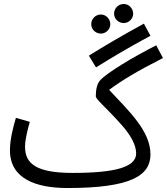

<svg xmlns="http://www.w3.org/2000/svg" viewBox="-20 -925 840 966"><path d="M603 -809C628 -809 650 -831 650 -856C650 -883 628 -905 603 -905C575 -905 554 -883 554 -856C554 -831 575 -809 603 -809ZM488 -756C513 -756 535 -778 535 -803C535 -830 513 -852 488 -852C460 -852 439 -830 439 -803C439 -778 460 -756 488 -756ZM463 -586C541 -634 623 -684 737 -745L704 -806C590 -744 506 -694 427 -645ZM320 21C642 21 737 -43 737 -148C737 -265 632 -363 529 -473C594 -521 668 -566 800 -633L766 -697C648 -637 518 -559 484 -521C468 -504 462 -473 462 -441C462 -425 508 -390 587 -302C637 -247 665 -196 665 -153C665 -85 562 -55 346 -55C161 -55 106 -102 106 -187C106 -226 122 -284 130 -312L60 -332C45 -282 30 -221 30 -169C30 -26 160 21 320 21Z"/></svg>

Font: Noto Sans Arabic UI Cn
Style: Regular
Weight: 400
Width: 3
Designer: Monotype Design Team, Nadine Chahine and Nizar Qandah
Foundry: Monotype Imaging Inc.
Version: Version 2.010